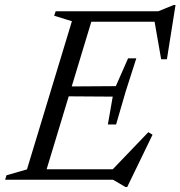

<svg xmlns="http://www.w3.org/2000/svg" viewBox="-40 -720 722 769"><path d="M248 -635 177 -657 183 -675H338.5L134 0H-19.5L-14 -18L68 -41.5ZM577.5 -642.5 602.5 -633H276L289.5 -675H594L656 -700H663L628.5 -482.5H605.5ZM462.5 29 413 0H83L97 -42H447.5L402.5 -32.5L554 -190.5L571 -180.5L469.5 29ZM425 -221.5H392L411.5 -333L185.5 -334.5L197.5 -373.5L424 -375L473 -486.5H506L463.5 -354Z"/></svg>

Font: Newsreader 24pt
Style: Italic
Weight: 400
Italic angle: -17°
Designer: Hugues Gentile
Foundry: Production Type
Version: Version 1.003